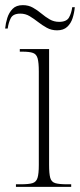

<svg xmlns="http://www.w3.org/2000/svg" viewBox="-39 -727 311 747"><path d="M23 0V-10H42Q73 -10 87.5 -14.5Q102 -19 107 -35Q112 -51 112 -85V-449Q112 -483 107.5 -499.5Q103 -516 89.5 -521Q76 -526 48 -526H38V-536H152V-86Q152 -51 156.5 -35Q161 -19 176 -14.5Q191 -10 222 -10H238V0ZM183 -609Q161 -609 143 -619Q125 -629 109 -641.5Q93 -654 76.5 -664Q60 -674 40 -674Q12 -674 3 -656.5Q-6 -639 -9 -616H-19Q-17 -637 -10.5 -657.5Q-4 -678 10 -692.5Q24 -707 50 -707Q72 -707 89.5 -697Q107 -687 122.5 -674Q138 -661 154.5 -651.5Q171 -642 191 -642Q220 -642 229.5 -659Q239 -676 242 -699H252Q250 -677 243.5 -656.5Q237 -636 222.5 -622.5Q208 -609 183 -609Z"/></svg>

Font: Noto Serif Display Condensed ExtraLight
Style: Regular
Weight: 200
Width: 3
Designer: Monotype Design Team
Foundry: Monotype Imaging Inc.
Version: Version 2.009